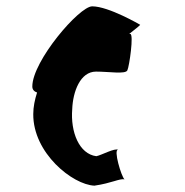

<svg xmlns="http://www.w3.org/2000/svg" viewBox="-20 -886 585 606"><path d="M82 -613C82 -603 88 -597 97 -594C90 -572 85 -549 85 -526C84 -403 209 -303 278 -300C333 -308 357 -323 373 -320C363 -328 337 -416 353 -413C343 -420 300 -396 284 -393C230 -400 202 -469 208 -542C210 -596 233 -660 283 -660C325 -660 376 -651 382 -664C388 -676 403 -779 391 -779H388C408 -795 425 -808 422 -808C422 -808 323 -866 271 -866C230 -866 82 -693 82 -613Z"/></svg>

Font: Ampere
Style: UltCnd
Weight: 400
Version: Version 1